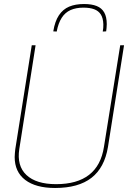

<svg xmlns="http://www.w3.org/2000/svg" viewBox="-20 -925 640 955"><path d="M254 10Q158 10 105.5 -30Q53 -70 53 -144Q53 -155 54 -162.5Q55 -170 56 -183L138 -700H157L76 -184Q63 -100 111.5 -54.5Q160 -9 259 -9Q468 -9 497 -194L578 -700H597L517 -194Q500 -91 435 -40.5Q370 10 254 10ZM398 -905Q436 -905 461 -895Q486 -885 498.5 -863Q511 -841 511 -805Q511 -796 510 -786Q509 -776 508 -769L491 -768Q493 -777 493.5 -785.5Q494 -794 494 -804Q493 -835 481.5 -853Q470 -871 448.5 -879Q427 -887 395 -887Q358 -887 331 -875Q304 -863 287 -836.5Q270 -810 262 -768L245 -769Q253 -819 273 -849Q293 -879 324 -892Q355 -905 398 -905Z"/></svg>

Font: Georama ExtraCondensed Thin Thin
Style: Italic
Weight: 250
Italic angle: -9°
Version: Version 1.001